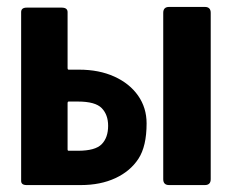

<svg xmlns="http://www.w3.org/2000/svg" viewBox="-20 -534 658 554"><path d="M213 0H57Q41 0 41 -12V-499Q41 -512 57 -512H158Q175 -512 175 -499V-338Q175 -333 178 -333H208Q266 -333 310 -313Q354 -293 378.5 -258Q403 -223 403 -178Q403 -112 379.5 -76Q356 -40 313 -20Q270 0 213 0ZM205 -241H178Q175 -241 175 -236V-103Q175 -99 178 -99H205Q255 -99 273.5 -118Q292 -137 292 -171Q292 -203 273.5 -222Q255 -241 205 -241ZM451 -17V-497Q451 -514 468 -514H571Q588 -514 588 -497V-17Q588 0 571 0H468Q451 0 451 -17Z"/></svg>

Font: Barlow
Style: Bold
Weight: 700
Designer: Jeremy Tribby
Foundry: Jeremy Tribby
Version: Version 1.101 August 23, 2024